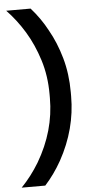

<svg xmlns="http://www.w3.org/2000/svg" viewBox="-60 -737 500 973"><g transform="rotate(-5 190.0 -250.0)"><path d="M215 81Q178 147 130 200H10Q61 147 101 81Q192 -73 192 -240V-260Q192 -353 166.5 -434Q141 -515 101 -581Q61 -647 10 -700H134Q183 -645 217 -581Q254 -516 277 -435Q300 -354 300 -260V-240Q300 -73 215 81Z"/></g></svg>

Font: .
Style: 
Weight: 500
Designer: A.Korolkova, Vitaly Kuzmin
Foundry: ParaType Ltd
Version: Version 1.000; Glyphs 3.2, build 3192.0